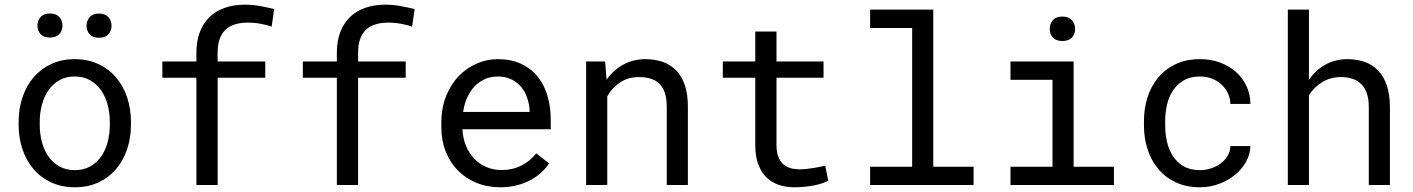

<svg xmlns="http://www.w3.org/2000/svg" viewBox="-20 -791 6042 821"><path d="M59.6 -269Q59.6 -326.2 76.2 -375.2Q92.8 -424.3 123.8 -460.4Q154.8 -496.6 199.2 -517.3Q243.7 -538.1 299.3 -538.1Q355.5 -538.1 400.1 -517.3Q444.8 -496.6 475.8 -460.4Q506.8 -424.3 523.4 -375.2Q540 -326.2 540 -269V-258.3Q540 -201.2 523.4 -152.3Q506.8 -103.5 475.8 -67.4Q444.8 -31.2 400.4 -10.7Q356 9.8 300.3 9.8Q244.1 9.8 199.5 -10.7Q154.8 -31.2 123.8 -67.4Q92.8 -103.5 76.2 -152.3Q59.6 -201.2 59.6 -258.3ZM149.9 -258.3Q149.9 -219.2 159.2 -183.8Q168.5 -148.4 187.3 -121.6Q206.1 -94.7 234.4 -79.1Q262.7 -63.5 300.3 -63.5Q337.4 -63.5 365.5 -79.1Q393.6 -94.7 412.4 -121.6Q431.2 -148.4 440.4 -183.8Q449.7 -219.2 449.7 -258.3V-269Q449.7 -307.6 440.2 -343Q430.7 -378.4 411.9 -405.3Q393.1 -432.1 365 -448Q336.9 -463.9 299.3 -463.9Q261.7 -463.9 233.9 -448Q206.1 -432.1 187.3 -405.3Q168.5 -378.4 159.2 -343Q149.9 -307.6 149.9 -269ZM140.1 -681.6Q140.1 -703.6 153.6 -718.5Q167 -733.4 193.4 -733.4Q219.7 -733.4 233.4 -718.5Q247.1 -703.6 247.1 -681.6Q247.1 -659.7 233.4 -645Q219.7 -630.4 193.4 -630.4Q167 -630.4 153.6 -645Q140.1 -659.7 140.1 -681.6ZM350.1 -680.7Q350.1 -702.6 363.5 -717.8Q377 -732.9 403.3 -732.9Q429.7 -732.9 443.4 -717.8Q457 -702.6 457 -680.7Q457 -659.2 443.4 -644.3Q429.7 -629.4 403.3 -629.4Q377 -629.4 363.5 -644.3Q350.1 -659.2 350.1 -680.7Z M819.8 0V-458.5H674.3V-528.3H819.8V-565.4Q819.8 -616.2 834.7 -654.5Q849.6 -692.9 876.7 -718.8Q903.8 -744.6 941.9 -757.8Q980 -771 1026.9 -771Q1059.1 -771 1089.6 -765.6Q1120.1 -760.3 1152.3 -752L1141.6 -677.2Q1121.6 -684.1 1095 -689.2Q1068.4 -694.3 1038.1 -694.3Q974.6 -693.8 942.6 -662.1Q910.6 -630.4 910.6 -565.4V-528.3H1114.3V-458.5H910.6V0Z M1420.4 0V-458.5H1274.9V-528.3H1420.4V-565.4Q1420.4 -616.2 1435.3 -654.5Q1450.2 -692.9 1477.3 -718.8Q1504.4 -744.6 1542.5 -757.8Q1580.6 -771 1627.4 -771Q1659.7 -771 1690.2 -765.6Q1720.7 -760.3 1752.9 -752L1742.2 -677.2Q1722.2 -684.1 1695.6 -689.2Q1668.9 -694.3 1638.7 -694.3Q1575.2 -693.8 1543.2 -662.1Q1511.2 -630.4 1511.2 -565.4V-528.3H1714.8V-458.5H1511.2V0Z M2119.6 9.8Q2064 9.8 2017.3 -9.3Q1970.7 -28.3 1937.5 -62.5Q1904.3 -96.7 1885.7 -143.6Q1867.2 -190.4 1867.2 -245.6V-266.1Q1867.2 -330.1 1887.7 -380.6Q1908.2 -431.2 1942.1 -466.1Q1976.1 -501 2019.3 -519.5Q2062.5 -538.1 2107.9 -538.1Q2165 -538.1 2207.8 -518.3Q2250.5 -498.5 2278.8 -463.6Q2307.1 -428.7 2321 -381.3Q2335 -334 2335 -278.8V-238.3H1957.5Q1959 -202.1 1971.4 -170.4Q1983.9 -138.7 2005.6 -115Q2027.3 -91.3 2057.6 -77.6Q2087.9 -64 2124.5 -64Q2172.9 -64 2210.4 -83.5Q2248 -103 2272.9 -135.3L2328.1 -92.3Q2314.9 -72.3 2295.2 -54Q2275.4 -35.6 2249.5 -21.5Q2223.6 -7.3 2190.9 1.2Q2158.2 9.8 2119.6 9.8ZM2107.9 -463.9Q2080.6 -463.9 2056.2 -453.9Q2031.7 -443.8 2012.2 -424.6Q1992.7 -405.3 1979.2 -377.2Q1965.8 -349.1 1960.4 -312.5H2244.6V-319.3Q2243.2 -345.7 2234.6 -371.6Q2226.1 -397.5 2209.5 -418Q2192.9 -438.5 2167.7 -451.2Q2142.6 -463.9 2107.9 -463.9Z M2567.4 -528.3 2573.7 -450.2Q2602.5 -491.2 2644.5 -514.4Q2686.5 -537.6 2738.3 -538.1Q2779.8 -538.1 2813.7 -526.4Q2847.7 -514.6 2871.6 -489.7Q2895.5 -464.8 2908.4 -426.5Q2921.4 -388.2 2921.4 -335.4V0H2831.1V-333.5Q2831.1 -368.7 2823.2 -393.1Q2815.4 -417.5 2800 -432.6Q2784.7 -447.8 2762.5 -454.6Q2740.2 -461.4 2711.4 -461.4Q2666 -461.4 2631.6 -438.7Q2597.2 -416 2576.7 -378.9V0H2486.3V-528.3Z M3300.3 -656.2V-528.3H3501.5V-458.5H3300.3V-171.4Q3300.3 -140.6 3308.1 -120.6Q3315.9 -100.6 3329.6 -88.6Q3343.3 -76.7 3361.1 -71.8Q3378.9 -66.9 3398.9 -66.9Q3413.6 -66.9 3429.2 -68.6Q3444.8 -70.3 3459.7 -72.8Q3474.6 -75.2 3487.5 -77.9Q3500.5 -80.6 3508.8 -82.5L3521.5 -18.6Q3510.3 -11.7 3494.1 -6.6Q3478 -1.5 3459 2.2Q3439.9 5.9 3418.7 7.8Q3397.5 9.8 3376.5 9.8Q3341.3 9.8 3310.8 -0.2Q3280.3 -10.3 3257.8 -32Q3235.4 -53.7 3222.4 -88.1Q3209.5 -122.6 3209.5 -171.4V-458.5H3070.8V-528.3H3209.5V-656.2Z M3700.7 -750H3970.7V-78.1H4143.1V0H3700.7V-78.1H3880.4V-671.4H3700.7Z M4300.8 -528.3H4570.8V-78.1H4743.2V0H4300.8V-78.1H4480.5V-449.7H4300.8ZM4468.8 -667Q4468.8 -689.5 4482.2 -704.8Q4495.6 -720.2 4522.9 -720.2Q4549.8 -720.2 4563.5 -704.8Q4577.1 -689.5 4577.1 -667Q4577.1 -645 4563.5 -630.4Q4549.8 -615.7 4522.9 -615.7Q4495.6 -615.7 4482.2 -630.4Q4468.8 -645 4468.8 -667Z M5111.8 -63.5Q5136.2 -63.5 5159.4 -71.3Q5182.6 -79.1 5200.7 -93Q5218.8 -106.9 5229.7 -125.7Q5240.7 -144.5 5241.2 -166.5H5326.7Q5326.2 -131.3 5308.3 -99.4Q5290.5 -67.4 5260.7 -43.2Q5231 -19 5192.4 -4.6Q5153.8 9.8 5111.8 9.8Q5051.8 9.8 5006.8 -11.7Q4961.9 -33.2 4931.9 -69.6Q4901.9 -106 4886.7 -153.6Q4871.6 -201.2 4871.6 -253.9V-274.4Q4871.6 -326.7 4886.7 -374.5Q4901.9 -422.4 4931.9 -458.7Q4961.9 -495.1 5006.8 -516.6Q5051.8 -538.1 5111.8 -538.1Q5158.7 -538.1 5198 -523.2Q5237.3 -508.3 5265.9 -482.7Q5294.4 -457 5310.5 -421.9Q5326.7 -386.7 5326.7 -346.7H5241.2Q5240.7 -370.6 5230.7 -391.8Q5220.7 -413.1 5203.6 -429.2Q5186.5 -445.3 5162.8 -454.6Q5139.2 -463.9 5111.8 -463.9Q5069.8 -463.9 5041.3 -447Q5012.7 -430.2 4995.1 -403.1Q4977.5 -376 4970 -342.3Q4962.4 -308.6 4962.4 -274.4V-253.9Q4962.4 -219.2 4970 -185.3Q4977.5 -151.4 4994.9 -124.3Q5012.2 -97.2 5040.8 -80.3Q5069.3 -63.5 5111.8 -63.5Z M5577.1 -449.7Q5605.5 -491.2 5647 -514.4Q5688.5 -537.6 5740.2 -538.1Q5781.7 -538.1 5815.7 -526.1Q5849.6 -514.2 5873.5 -488.8Q5897.5 -463.4 5910.4 -424.6Q5923.3 -385.7 5923.3 -332.5V0H5833V-333.5Q5833 -398.4 5802 -430.2Q5771 -461.9 5713.4 -461.4Q5669.9 -461.4 5634.5 -440.2Q5599.1 -418.9 5577.1 -383.8V0H5486.8V-750H5577.1Z"/></svg>

Font: Roboto Mono
Style: Regular
Weight: 400
Designer: Google
Version: Version 2.000985; 2015; ttfautohint (v1.3)